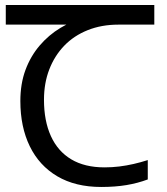

<svg xmlns="http://www.w3.org/2000/svg" viewBox="-20 -734 664 764"><path d="M3 -636V-714H594V-636ZM451 -636Q384 -636 329 -614Q274 -592 235.5 -552Q197 -512 176 -457.5Q155 -403 155 -337Q155 -253 182.5 -192.5Q210 -132 263.5 -100Q317 -68 396 -68Q426 -68 454.5 -71.5Q483 -75 511.5 -81.5Q540 -88 568 -97V-20Q528 -5 483 2.5Q438 10 383 10Q280 10 208 -32.5Q136 -75 98.5 -152Q61 -229 61 -332Q61 -401 81.5 -456Q102 -511 138 -553Q174 -595 220.5 -623Q267 -651 319.5 -665Q372 -679 426 -679Z"/></svg>

Font: hexltelugu05
Style: Book
Weight: 400
Designer: Jelle Bosma - Monotype Design Team
Foundry: Monotype Imaging Inc.
Version: Version 2.003